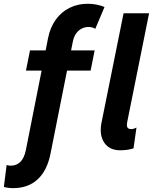

<svg xmlns="http://www.w3.org/2000/svg" viewBox="-81 -790 810 1018"><path d="M453.1 -101.1Q453.1 -119.1 456.5 -136.2L574.2 -719.7H709.5L594.2 -146.5Q591.8 -135.3 591.8 -127Q591.8 -105.5 614.7 -105.5Q627.4 -105.5 642.6 -113.8L627 -3.4Q596.2 6.8 556.2 6.8Q506.8 6.8 480 -23.2Q453.1 -53.2 453.1 -101.1ZM78.1 -522.9H161.1L173.8 -587.9Q185.1 -645 214.8 -686Q244.6 -727.1 288.1 -748.5Q331.5 -770 383.8 -770Q432.1 -770 473.1 -752.9L424.3 -637.2Q408.7 -647 388.2 -647Q358.4 -647 335.7 -627.2Q313 -607.4 305.7 -571.8L295.9 -522.9H420.9L399.4 -415.5H274.4L187 23.9Q169.4 113.8 118.9 160.6Q68.4 207.5 -10.7 207.5Q-38.6 207.5 -60.5 201.2L-45.9 85Q-35.6 88.4 -24.4 88.4Q38.6 88.4 55.7 7.8L139.6 -415.5H56.6Z"/></svg>

Font: Reddit Sans Fudge
Style: Bold
Weight: 700
Italic angle: -11.25°
Designer: Stephen Hutchings
Version: Version 1.013